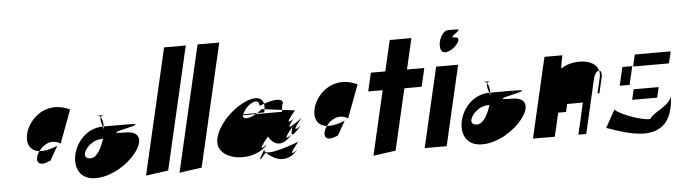

<svg xmlns="http://www.w3.org/2000/svg" viewBox="-49 -984 4317 1217"><g transform="rotate(-5 2109.5 -375.5)"><path d="M177.8 -194C142.5 -145 149.4 -84 242.6 -128L293.1 -217C244.5 -197 206.1 -191 177.8 -194ZM177.8 -194C205.8 -233 259.2 -265 316.1 -230L394.6 -440C155.4 -552 9.9 -212 177.8 -194Z M497.7 -120C415.7 -120 492.5 -236 574.5 -236C578.5 -236 582.7 -237 585.9 -238C568.9 -177 535.7 -120 497.7 -120ZM559.1 -386C569.1 -386 577.4 -383 583.6 -375C587.2 -382 595.1 -386 609.1 -386ZM583.6 -375C576.3 -361 584 -338 591.5 -314H597.5C597.5 -340 593.6 -362 583.6 -375ZM591.5 -314C389 -312 315.2 8 518.2 8C722.2 8 934.9 -264 730.9 -264C526.9 -264 946.5 -314 742.5 -314H597.5C597.1 -308 596.7 -302 596.3 -296C594.7 -302 593.1 -308 591.5 -314Z M837.4 20 980 0 1160.1 -780H1022.1Z M1050.4 20 1193 0 1373.1 -780H1235.1Z M1308.6 -176C1275.8 -34 1522.1 4 1617.4 -110C1617.4 -110 1533.6 -46 1628.9 -160C1628.9 -160 1683.6 -46 1778.9 -160C1778.9 -160 1695.2 -96 1790.5 -210C1790.5 -210 1745.2 -96 1840.5 -210C1840.5 -210 1756.7 -146 1852 -260C1852 -260 1706.7 -146 1802 -260C1802 -260 1718.2 -196 1813.6 -310L1731.9 -320C1732 -316 1731 -312 1731.1 -308H1565.1C1513.2 -278 1474.6 -280 1482.5 -314H1485.5C1507.3 -374 1597.2 -421 1592.7 -358C1592.7 -358 1604.8 -363 1622.2 -369C1599.3 -482 1345.1 -334 1308.6 -176ZM1483.1 -308H1565.1C1567.6 -310 1571 -312 1573.5 -314H1485.5C1485 -312 1483.6 -310 1483.1 -308ZM1573.5 -314H1618.5C1620.1 -321 1621.7 -328 1622.1 -334L1605.6 -336C1594.5 -327 1584.1 -321 1573.5 -314ZM1622.2 -369C1623.9 -359 1624.3 -348 1622.1 -334L1731.9 -320C1736.9 -372 1742.7 -358 1742.7 -358C1745.5 -405 1666.7 -384 1622.2 -369ZM1599.9 -82C1609.4 -97 1617.4 -110 1617.4 -110C1607.9 -99 1602.5 -89 1599.9 -82ZM1599.9 -82C1574.5 -41 1536.7 23 1605.9 -60C1605.9 -60 1710.5 54 1805.9 -60C1805.9 -60 1722.1 4 1817.4 -110C1817.4 -110 1577.9 -17 1599.9 -82Z M2006.8 -194C1971.5 -145 1978.4 -84 2071.6 -128L2122.1 -217C2073.5 -197 2035.1 -191 2006.8 -194ZM2006.8 -194C2034.8 -233 2088.2 -265 2145.1 -230L2223.6 -440C1984.4 -552 1838.9 -212 2006.8 -194Z M2286.8 -389H2378.8L2284.4 20L2427 0L2516.8 -389H2626.8L2653.8 -506H2543.8L2589.1 -702H2451.1L2405.8 -506H2313.8Z M2612 0H2752L2869.3 -508H2729.3ZM2794.1 -594C2850.1 -594 2920.5 -682 2864.5 -682C2806.5 -682 2932 -732 2876 -732H2826C2768 -732 2737.1 -594 2794.1 -594Z M2956.7 -120C2874.7 -120 2951.5 -236 3033.5 -236C3037.5 -236 3041.7 -237 3044.9 -238C3027.9 -177 2994.7 -120 2956.7 -120ZM3018.1 -386C3028.1 -386 3036.4 -383 3042.6 -375C3046.2 -382 3054.1 -386 3068.1 -386ZM3042.6 -375C3035.3 -361 3043 -338 3050.5 -314H3056.5C3056.5 -340 3052.6 -362 3042.6 -375ZM3050.5 -314C2848 -312 2774.2 8 2977.2 8C3181.2 8 3393.9 -264 3189.9 -264C2985.9 -264 3405.5 -314 3201.5 -314H3056.5C3056.1 -308 3055.7 -302 3055.3 -296C3053.7 -302 3052.1 -308 3050.5 -314Z M3301 0H3440L3474.6 -150H3524.6L3536.2 -200H3636.2L3590 0H3640L3719.6 -345C3727 -377 3744 -394 3756.7 -393C3735.1 -477 3583.7 -475 3519.6 -427C3515.3 -430 3532.7 -510 3532.7 -510H3418.7ZM3756.7 -393C3760.5 -379 3759.8 -363 3755.6 -345L3733.7 -250H3745.7L3767.6 -345C3774.8 -376 3767.5 -392 3756.7 -393Z M3769.2 -27C3877.4 7 4184 143 4195.6 -193C4181.2 -131 4064.5 -93 4057.8 -64C4052.7 -42 3880.5 -93 3830.9 -138ZM3878 -286H3941L3968 -403H3905ZM3973.3 -400H4201.3L4218.7 -475H3990.7ZM3948.9 -190H4107.9L4123.1 -256H3964.1Z"/></g></svg>

Font: Digital Distortion
Style: Obl
Weight: 400
Version: Version 1